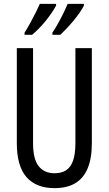

<svg xmlns="http://www.w3.org/2000/svg" viewBox="-20 -963 562 993"><path d="M455 -224Q455 -143 433 -91.5Q411 -40 368.5 -15Q326 10 262 10Q167 10 117 -47Q67 -104 67 -223V-714H151V-222Q151 -140 180 -103.5Q209 -67 262 -67Q298 -67 322 -82.5Q346 -98 358 -132.5Q370 -167 370 -223V-714H455ZM414 -934Q406 -918 391.5 -897Q377 -876 359 -854.5Q341 -833 323.5 -814.5Q306 -796 292 -783H251V-794Q266 -816 282 -845Q298 -874 311 -901Q324 -928 330 -943H414ZM270 -934Q261 -917 247.5 -897Q234 -877 217.5 -856.5Q201 -836 182.5 -817Q164 -798 146 -783H107V-794Q122 -818 137.5 -846Q153 -874 166 -900.5Q179 -927 186 -943H270Z"/></svg>

Font: Noto Sans Thai ExtraCondensed
Style: Regular
Weight: 400
Width: 2
Designer: Monotype Design Team
Foundry: Monotype Imaging Inc.
Version: Version 2.002